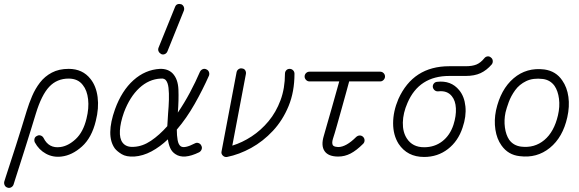

<svg xmlns="http://www.w3.org/2000/svg" viewBox="-80 -760 2859 948"><path d="M-44 166Q-53 163 -57 154.5Q-61 146 -59 137Q-59 136 -51 111.5Q-43 87 -30 47Q-17 7 -2 -39.5Q13 -86 27 -131.5Q41 -177 52 -213Q63 -249 78.5 -285.5Q94 -322 117.5 -352.5Q141 -383 176 -401.5Q211 -420 259 -420Q328 -420 367 -370Q395 -335 402 -280.5Q409 -226 393 -163Q373 -80 324.5 -36.5Q276 7 223 13Q182 18 147 -1Q112 -20 92 -57Q88 -66 90.5 -75.5Q93 -85 103 -89Q111 -94 120.5 -91Q130 -88 135 -79Q161 -26 218 -34Q257 -39 294 -73.5Q331 -108 347 -174Q360 -226 355 -270Q350 -314 329 -340Q305 -372 259 -372Q201 -372 163 -331.5Q125 -291 97 -199Q86 -163 72 -117.5Q58 -72 43 -25Q28 22 15.5 61.5Q3 101 -5 125.5Q-13 150 -13 151Q-16 160 -25 165Q-34 170 -44 166Z M583 13Q543 15 520.5 1Q498 -13 487 -27Q464 -59 464.5 -108Q465 -157 488 -221Q521 -312 579 -364Q637 -416 710 -420Q749 -421 772 -398Q799 -370 801 -317.5Q803 -265 798 -204Q830 -251 858 -303.5Q886 -356 907 -405Q912 -415 921 -418.5Q930 -422 938 -418Q948 -414 951.5 -405Q955 -396 952 -387Q921 -317 881 -246.5Q841 -176 793 -120Q793 -91 797 -68.5Q801 -46 812 -38Q830 -25 882 -52Q891 -57 900.5 -53.5Q910 -50 914 -41Q919 -32 915.5 -22.5Q912 -13 903 -8Q827 29 786 1Q769 -10 760.5 -29Q752 -48 749 -72Q710 -35 668 -12.5Q626 10 583 13ZM581 -35Q624 -37 665.5 -65Q707 -93 746 -137Q747 -152 748 -168.5Q749 -185 750 -201Q753 -234 754 -267Q755 -300 752 -326.5Q749 -353 738 -365Q735 -368 729.5 -370.5Q724 -373 713 -372Q655 -369 608 -325.5Q561 -282 532 -205Q514 -154 512 -115Q510 -76 525 -56Q543 -32 581 -35ZM747 -507Q743 -497 734 -493Q725 -489 716 -493Q707 -498 703 -506.5Q699 -515 703 -525L784 -725Q788 -736 796.5 -739Q805 -742 815 -739Q824 -735 827.5 -726Q831 -717 828 -708Z M1041 15Q1029 17 1020 8Q1011 -1 1014 -13L1088 -403Q1090 -413 1098 -418.5Q1106 -424 1115 -422Q1126 -421 1131 -412.5Q1136 -404 1134 -394L1067 -41Q1116 -56 1162.5 -86.5Q1209 -117 1246 -161.5Q1283 -206 1305 -265Q1327 -324 1327 -396Q1327 -406 1333.5 -413Q1340 -420 1350 -420Q1360 -420 1367 -413Q1374 -406 1374 -396Q1374 -307 1345 -236.5Q1316 -166 1267.5 -114Q1219 -62 1160 -29.5Q1101 3 1041 15Z M1590 13Q1541 13 1522.5 -14Q1504 -41 1519 -90Q1525 -112 1535.5 -148Q1546 -184 1557.5 -224.5Q1569 -265 1579 -301Q1589 -337 1595 -358H1448Q1438 -358 1431 -365.5Q1424 -373 1424 -382Q1424 -392 1431 -399Q1438 -406 1448 -406H1797Q1807 -406 1814 -399Q1821 -392 1821 -382Q1821 -373 1814 -365.5Q1807 -358 1797 -358H1644Q1640 -343 1630 -306.5Q1620 -270 1607.5 -225.5Q1595 -181 1583.5 -140Q1572 -99 1564 -75Q1557 -53 1564 -42Q1569 -37 1577 -35.5Q1585 -34 1590 -34Q1629 -34 1679 -84Q1687 -91 1696.5 -91Q1706 -91 1713 -84Q1720 -77 1720 -67Q1720 -57 1713 -50Q1680 -17 1651 -2Q1622 13 1590 13Z M2014 15Q1931 15 1888 -50Q1861 -93 1861 -151.5Q1861 -210 1887 -271Q1960 -433 2138 -433H2219Q2252 -433 2272.5 -441.5Q2293 -450 2311 -472Q2317 -480 2326.5 -481.5Q2336 -483 2344 -476Q2352 -470 2353 -460Q2354 -450 2348 -442Q2323 -413 2293 -399Q2263 -385 2219 -385H2138Q1989 -385 1932 -252Q1910 -202 1909 -155Q1908 -108 1929 -76Q1957 -33 2014 -33Q2066 -33 2104 -62.5Q2142 -92 2159 -144Q2173 -188 2171 -225.5Q2169 -263 2151 -285Q2128 -314 2084 -309Q2074 -308 2066.5 -314Q2059 -320 2057 -330Q2056 -340 2062 -347.5Q2068 -355 2078 -356Q2147 -364 2187 -315Q2213 -284 2218 -234.5Q2223 -185 2204 -130Q2182 -63 2131.5 -24Q2081 15 2014 15Z M2486 11Q2429 5 2396 -42Q2373 -74 2366 -120Q2359 -166 2369 -215Q2392 -319 2456 -373.5Q2520 -428 2608 -417Q2665 -409 2696 -363Q2720 -329 2726.5 -281.5Q2733 -234 2721 -181Q2699 -82 2635 -30Q2571 22 2486 11ZM2493 -36Q2559 -28 2607.5 -68.5Q2656 -109 2675 -191Q2685 -234 2680 -272.5Q2675 -311 2658 -336Q2637 -365 2601 -370Q2552 -376 2518 -359.5Q2484 -343 2463.5 -314.5Q2443 -286 2432 -256Q2421 -226 2416 -205Q2408 -167 2413 -130.5Q2418 -94 2434 -70Q2455 -41 2493 -36Z"/></svg>

Font: Zen Kurenaido
Style: ARC
Weight: 400
Designer: Yoshimichi Ohira
Foundry: Positype
Version: Version 1.001